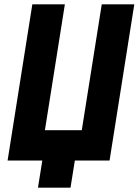

<svg xmlns="http://www.w3.org/2000/svg" viewBox="-20 -740 640 885"><path d="M129 -720H279L187 -140H357L449 -720H599L485 0H325L305 125H155L175 0H15Z"/></svg>

Font: JetBrains Mono ExtraBold
Style: Italic
Weight: 800
Designer: Philipp Nurullin, Konstantin Bulenkov
Foundry: JetBrains
Version: Version 1.000; ttfautohint (v1.8.3)